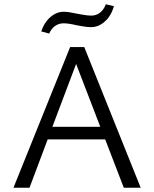

<svg xmlns="http://www.w3.org/2000/svg" viewBox="-20 -878 721 898"><path d="M210 -721 173 -731Q186 -772 215 -797.5Q244 -823 278 -823Q300 -823 340 -814Q346 -813 368 -809Q390 -805 407 -805Q430 -805 447.5 -818.5Q465 -832 475 -858L513 -849Q500 -804 470.5 -777.5Q441 -751 406 -751Q388 -751 366 -755Q344 -759 338 -760Q300 -769 278 -769Q255 -769 237.5 -756.5Q220 -744 210 -721ZM472 -226H203L118 0H43L308 -658H374L638 0H559ZM449 -285 336 -579 225 -285Z"/></svg>

Font: Ysabeau SC
Style: Regular
Weight: 400
Designer: Christian Thalmann (Catharsis Fonts)
Version: Version 0.003